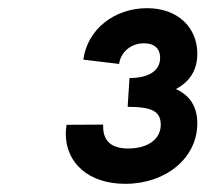

<svg xmlns="http://www.w3.org/2000/svg" viewBox="-20 -932 503 470"><path d="M286.5 -482C386.5 -482 463 -545.5 463 -630C463 -671.5 444 -699 410.5 -714C448.5 -734 463 -765 463 -800.5C463 -864 416 -912 340 -912C259.5 -912 193.5 -859.5 184 -786L271.5 -775.5C276 -805.5 301 -826 332.5 -826C359.5 -826 372 -811.5 372 -790.5C372 -757.5 342 -741 297 -741L292.5 -670.5C352 -670.5 373.5 -659.5 373.5 -626.5C373.5 -592 343 -568.5 293.5 -568.5C255 -568.5 232.5 -585 232.5 -622V-627L143 -626.5C142 -619.5 141 -612 141 -605C141 -532 198 -482 286.5 -482Z"/></svg>

Font: HK Grotesk Black
Style: Italic
Weight: 900
Italic angle: -16°
Designer: Alfredo Marco Pradil
Foundry: Hanken Design Co.
Version: Version 3.001;FEAKit 1.0